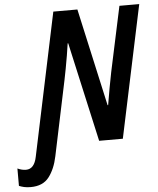

<svg xmlns="http://www.w3.org/2000/svg" viewBox="-168 -766 852 1033"><g transform="rotate(-5 258.0 -249.0)"><path d="M-44 216Q-65 216 -80 212.5Q-95 209 -107 204V110Q-84 121 -61 121Q-16 121 -3 55L159 -714H289L406 -187H409Q416 -231 425 -279.5Q434 -328 441 -363L516 -714H623L472 0H344L224 -537H221Q217 -508 211 -472Q205 -436 198.5 -401.5Q192 -367 187 -343L102 62Q88 130 55 173Q22 216 -44 216Z"/></g></svg>

Font: Noto Sans Condensed SemiBold
Style: Italic
Weight: 600
Width: 3
Italic angle: -12°
Designer: Monotype Design Team
Foundry: Monotype Imaging Inc.
Version: Version 2.013; ttfautohint (v1.8.4.7-5d5b)